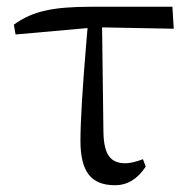

<svg xmlns="http://www.w3.org/2000/svg" viewBox="-20 -534 562 568"><path d="M320 14Q267 14 242.5 -17.5Q218 -49 218 -117Q218 -204 236 -416Q238 -440 239 -451L26 -432L21 -461Q63 -492 116 -503Q164 -514 248 -514H490L494 -449L282 -453L286 -142Q287 -91 304 -70Q319 -51 351 -51Q371 -51 403 -63L411 -41Q375 14 320 14Z"/></svg>

Font: Cactus Classical Serif
Style: Regular
Weight: 400
Designer: Henry Chan (via Glyphwiki)、田海東、宇文滿月
Foundry: Moonlit Owen
Version: Version 1.000